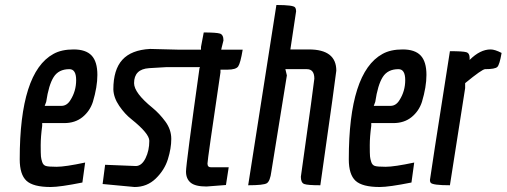

<svg xmlns="http://www.w3.org/2000/svg" viewBox="-20 -742 2029 769"><path d="M183 7Q113 7 86 -18Q59 -43 59 -104Q59 -452 194 -526Q226 -544 275 -544Q324 -544 347 -519.5Q370 -495 370 -442Q370 -394 352 -334Q340 -297 310.5 -273Q281 -249 237 -249H149V-238Q143 -194 143 -160Q143 -126 144 -115.5Q145 -105 149 -93Q153 -81 163 -77.5Q173 -74 207 -74Q241 -74 321 -91L310 -11Q220 7 183 7ZM226 -318Q248 -318 262 -341Q285 -377 285 -421Q285 -465 258 -465Q215 -465 195 -433.5Q175 -402 165 -334L159 -318Z M779 -469 781 -473H644L577 -469Q517 -465 517 -409Q517 -370 591 -310Q619 -287 642.5 -255Q666 -223 666 -185.5Q666 -148 652.5 -104.5Q639 -61 604 -27Q569 7 519 7L391 -5L401 -82L525 -77Q548 -78 563 -108.5Q578 -139 578 -178Q578 -207 507 -264Q480 -285 457.5 -318Q435 -351 434 -384Q434 -463 470 -502.5Q506 -542 581 -546L698 -543H785V-554L796 -612Q847 -612 861 -607.5Q875 -603 875 -580L868 -552L866 -543H952Q943 -489 934 -476Q925 -463 891 -463H863V-452Q811 -102 811 -87Q811 -72 825 -72H896L885 -1L807 5Q762 5 743.5 -10.5Q725 -26 725 -55Q725 -84 779 -469Z M1166 -697 1143 -544H1217Q1327 -544 1327 -459Q1327 -450 1263 0Q1212 0 1198.5 -5Q1185 -10 1185 -34Q1239 -418 1239 -427Q1239 -465 1209 -465H1123L1129 -440L1067 -56Q1062 -16 1048.5 -8Q1035 0 974 0L1087 -722Q1156 -722 1162 -712Q1166 -706 1166 -697Z M1501 7Q1431 7 1404 -18Q1377 -43 1377 -104Q1377 -452 1512 -526Q1544 -544 1593 -544Q1642 -544 1665 -519.5Q1688 -495 1688 -442Q1688 -394 1670 -334Q1658 -297 1628.5 -273Q1599 -249 1555 -249H1467V-238Q1461 -194 1461 -160Q1461 -126 1462 -115.5Q1463 -105 1467 -93Q1471 -81 1481 -77.5Q1491 -74 1525 -74Q1559 -74 1639 -91L1628 -11Q1538 7 1501 7ZM1544 -318Q1566 -318 1580 -341Q1603 -377 1603 -421Q1603 -465 1576 -465Q1533 -465 1513 -433.5Q1493 -402 1483 -334L1477 -318Z M1705 -10Q1702 -14 1702 -21Q1702 -28 1782 -537Q1834 -537 1847.5 -533Q1861 -529 1861 -510V-502Q1903 -544 1945 -544Q1962 -544 1989 -530Q1981 -483 1972 -474Q1963 -465 1923 -465Q1911 -465 1843 -409V-389L1782 0Q1713 0 1705 -10Z"/></svg>

Font: Economica
Style: Bold Italic
Weight: 700
Designer: Vicente Lamonaca
Foundry: Vicente Lamonaca
Version: Version 1.100